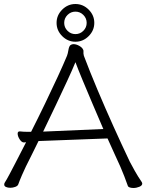

<svg xmlns="http://www.w3.org/2000/svg" viewBox="-20 -930 730 957"><path d="M450 -816Q450 -854 422 -882Q394 -910 356 -910Q318 -910 290 -882Q262 -854 262 -816Q262 -778 290 -750Q318 -722 356 -722Q394 -722 422 -750Q450 -778 450 -816ZM412 -816Q412 -793 395.5 -776.5Q379 -760 356 -760Q333 -760 316.5 -776.5Q300 -793 300 -816Q300 -839 316.5 -855.5Q333 -872 356 -872Q379 -872 395.5 -855.5Q412 -839 412 -816ZM172 -227 516 -240Q533 -203 549 -167Q565 -131 580 -99Q588 -81 599.5 -51.5Q611 -22 617 -4Q619 2 627 4.5Q635 7 645 7Q660 7 674.5 1Q689 -5 689 -15Q689 -17 688 -19.5Q687 -22 685 -25Q669 -48 652 -78Q635 -108 627 -124Q588 -206 546 -299Q504 -392 465.5 -483.5Q427 -575 398 -652Q396 -660 396 -663V-670Q396 -673 396 -676.5Q396 -680 394 -683Q390 -693 375 -701.5Q360 -710 346 -710Q338 -710 331 -705Q324 -699 321 -680.5Q318 -662 314 -652Q297 -611 268 -548Q239 -485 204.5 -413.5Q170 -342 135 -273H117Q107 -273 98 -273.5Q89 -274 80 -275H78Q68 -275 68 -264Q68 -251 78 -235.5Q88 -220 99 -220H100Q102 -220 104.5 -220.5Q107 -221 110 -221Q76 -155 57 -118Q38 -81 28 -62.5Q18 -44 13.5 -36Q9 -28 5 -22Q1 -17 1 -10Q1 -2 10 2Q19 6 31 6Q44 6 56 1.5Q68 -3 71 -11Q77 -28 89 -56Q101 -84 109 -100Q123 -129 139.5 -161Q156 -193 172 -227ZM495 -287 195 -274Q227 -340 258 -405.5Q289 -471 315 -527Q341 -583 356 -620Q369 -585 391 -532Q413 -479 440 -415.5Q467 -352 495 -287Z"/></svg>

Font: Klee One
Style: Regular
Weight: 400
Designer: Fontworks Inc.
Foundry: Fontworks Inc.
Version: Version 1.100